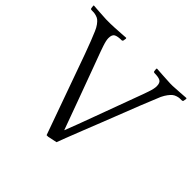

<svg xmlns="http://www.w3.org/2000/svg" viewBox="-174 -840 1030 1030"><g transform="rotate(45 341.0 -324.5)"><path d="M314 11.2H301.8L139.2 -442.9Q109.4 -524.4 90.8 -566.9Q82.5 -586.4 72.8 -599.6Q63 -612.8 54.9 -619.4Q46.9 -626 34.9 -629.4Q22.9 -632.8 15.9 -633.3Q8.8 -633.8 -4.9 -633.8L-9.8 -638.2L-12.2 -655.8L-11.2 -660.2Q-7.3 -660.2 34.7 -657Q76.7 -653.8 87.9 -653.8H122.1Q130.4 -653.8 153.8 -655Q177.2 -656.2 203.1 -658Q229 -659.7 234.9 -660.2L236.8 -655.8L233.9 -638.2L229 -633.8Q196.3 -633.8 182.1 -626Q168 -618.2 168 -591.8Q168 -583 170.4 -571.3Q172.9 -559.6 178.7 -542.2Q184.6 -524.9 189.9 -510Q195.3 -495.1 205.3 -468.5Q215.3 -441.9 222.2 -422.9L290 -238.8Q344.7 -87.4 350.1 -74.2Q377.4 -143.6 412.1 -238.8L480 -422.9Q486.8 -441.9 496.8 -468.5Q506.8 -495.1 512.2 -510Q517.6 -524.9 523.4 -542.2Q529.3 -559.6 531.7 -571.3Q534.2 -583 534.2 -591.8Q534.2 -618.2 520 -626Q505.9 -633.8 473.1 -633.8L467.8 -638.2L465.8 -655.8L467.8 -660.2Q469.7 -660.2 516.4 -657Q563 -653.8 574.2 -653.8H592.8Q604 -653.8 646 -657Q688 -660.2 691.9 -660.2L693.8 -655.8L690.9 -638.2L686 -633.8Q672.9 -633.8 665.5 -633.3Q658.2 -632.8 647 -629.2Q635.7 -625.5 627.4 -618.9Q619.1 -612.3 609.1 -599.1Q599.1 -585.9 589.8 -566.9Q565.9 -512.2 460 -240.2Q446.8 -207 423.3 -147.7Q399.9 -88.4 385.3 -50.8Q370.6 -13.2 366.2 0Z"/></g></svg>

Font: Quattrocento Roman
Style: Regular
Weight: 400
Designer: Pablo Impallari
Foundry: Pablo Impallari. www.impallari.com Igino Marini. www.ikern.com
Version: Version 1.000